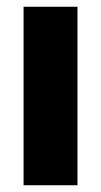

<svg xmlns="http://www.w3.org/2000/svg" viewBox="-20 -550 300 570"><path d="M210 0H50V-530H210Z"/></svg>

Font: Roundo Variable
Style: Regular
Weight: 200
Designer: Shiva Nallaperumal
Foundry: Indian Type Foundry
Version: Version 2.000